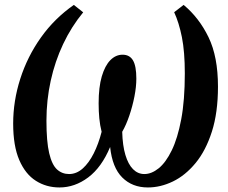

<svg xmlns="http://www.w3.org/2000/svg" viewBox="-20 -772 952 802"><path d="M228.5 11Q173.5 11 129.8 -16.8Q86 -44.5 60.5 -103.5Q35 -162.5 35 -256Q35 -350.5 64.8 -443.2Q94.5 -536 151 -615.5Q207.5 -695 288.5 -751.5L327.5 -720.5Q278 -660.5 243.8 -588Q209.5 -515.5 191.8 -434.5Q174 -353.5 174 -268Q174 -180.5 185.5 -132Q197 -83.5 218.2 -64.2Q239.5 -45 268.5 -45Q299.5 -45 325.5 -68.2Q351.5 -91.5 371.5 -131.2Q391.5 -171 404.5 -221.5Q397.5 -249 394.8 -277.8Q392 -306.5 392 -340.5Q392 -408 405.2 -453Q418.5 -498 441 -520.8Q463.5 -543.5 492 -543.5Q521.5 -543.5 535.5 -519.8Q549.5 -496 549.5 -443.5Q549.5 -409.5 541.5 -368.8Q533.5 -328 520.2 -289Q507 -250 490.5 -221.5Q492 -164 503.8 -124.8Q515.5 -85.5 535.8 -65.2Q556 -45 583 -45Q613 -45 642.8 -69Q672.5 -93 697.2 -143.5Q722 -194 737 -273.8Q752 -353.5 752 -465.5Q752 -555.5 739.8 -616.8Q727.5 -678 707.5 -721L747 -751.5Q812 -697.5 851.2 -616.2Q890.5 -535 890.5 -410Q890.5 -301.5 865 -222Q839.5 -142.5 796.8 -90.8Q754 -39 702.2 -14Q650.5 11 597.5 11Q532.5 11 490.8 -30.5Q449 -72 440 -158Q404.5 -73 348.5 -31Q292.5 11 228.5 11Z"/></svg>

Font: Merriweather 24pt SemiBold
Style: Italic
Weight: 600
Italic angle: -7.8°
Version: Version 2.101